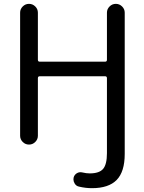

<svg xmlns="http://www.w3.org/2000/svg" viewBox="-20 -775 751 1002"><path d="M177.7 -709V-462.9Q177.7 -453.1 187.5 -453.1H528.3Q538.1 -453.1 538.1 -462.9V-709Q538.1 -727.5 551.8 -741.2Q565.4 -754.9 584.5 -754.9Q603.5 -754.9 617.2 -741.2Q630.9 -727.5 630.9 -709V28.3Q630.9 121.1 588.9 164.1Q546.9 207 460 207Q426.8 207 393.6 199.2Q377 196.3 369.1 181.6Q363.3 171.9 363.3 161.1Q363.3 156.2 364.3 151.4Q368.2 136.7 381.3 128.9Q394.5 121.1 410.2 125Q430.7 129.9 448.2 129.9Q498 129.9 518.1 106.4Q538.1 83 538.1 24.4V-367.2Q538.1 -377 528.3 -377H187.5Q177.7 -377 177.7 -367.2V-66.4Q177.7 -47.9 164.1 -34.2Q150.4 -20.5 131.3 -20.5Q112.3 -20.5 98.6 -34.2Q85 -47.9 85 -66.4V-709Q85 -727.5 98.6 -741.2Q112.3 -754.9 131.3 -754.9Q150.4 -754.9 164.1 -741.2Q177.7 -727.5 177.7 -709Z"/></svg>

Font: Gen Jyuu GothicX Regular
Style: Regular
Weight: 400
Designer: [Source Han Sans]
Ryoko NISHIZUKA  (kana & ideographs); Paul D. Hunt (Latin, Greek & Cyrillic); Wenlong ZHANG  (bopomofo
Version: Version 1.002.20150607